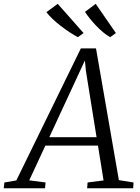

<svg xmlns="http://www.w3.org/2000/svg" viewBox="-80 -1008 750 1028"><path d="M-60 0 -56.5 -31 7.5 -42 353 -749H434L556.5 -43.5L635 -31L633 0H386.5L389 -31L474.5 -42L444.5 -228.5H163L76.5 -42.5L164 -31L161 0ZM184 -273.5H437L380 -628.5L374.5 -684L350.5 -632.5ZM540.5 -831 510 -809Q491 -819.5 471.8 -835.5Q452.5 -851.5 434.8 -870.2Q417 -889 401.5 -908.2Q386 -927.5 375 -944.5L432.5 -987.5ZM367.5 -831 337 -809Q317 -819.5 293 -835.2Q269 -851 245 -869.5Q221 -888 200.8 -907.2Q180.5 -926.5 168.5 -943L229 -987.5Z"/></svg>

Font: Merriweather 48pt Light
Style: Italic
Weight: 300
Italic angle: -7.8°
Version: Version 2.101